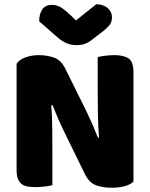

<svg xmlns="http://www.w3.org/2000/svg" viewBox="-20 -874 705 902"><path d="M607 -21Q593 -7 566.5 0.5Q540 8 503 8Q466 8 433 -3Q400 -14 379 -56L280 -258Q265 -289 253 -316.5Q241 -344 227 -380L221 -379Q225 -325 225.5 -269Q226 -213 226 -159V-4Q215 -1 192.5 2Q170 5 148 5Q126 5 109 2Q92 -1 81 -10Q70 -19 64 -34.5Q58 -50 58 -75V-575Q72 -595 101 -605Q130 -615 163 -615Q200 -615 233.5 -603.5Q267 -592 287 -551L387 -349Q402 -318 414 -290.5Q426 -263 440 -227L445 -228Q441 -282 440 -336Q439 -390 439 -444V-606Q450 -609 472.5 -612Q495 -615 517 -615Q561 -615 584 -599.5Q607 -584 607 -535ZM337 -778 432 -854Q465 -854 485.5 -836.5Q506 -819 506 -793Q506 -773 496.5 -759Q487 -745 460 -724L405 -682Q393 -673 377 -667.5Q361 -662 341 -662Q314 -662 292.5 -671Q271 -680 245 -703L164 -774Q164 -808 178.5 -829.5Q193 -851 224 -851Q244 -851 261.5 -842Q279 -833 311 -803Z"/></svg>

Font: Baloo Tamma
Style: Regular
Weight: 400
Designer: Divya Kowshik and Ek Type
Foundry: Ek Type
Version: Version 1.007;PS 1.000;hotconv 1.0.88;makeotf.lib2.5.647800